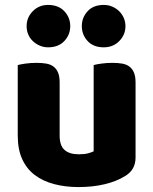

<svg xmlns="http://www.w3.org/2000/svg" viewBox="-20 -743 622 779"><path d="M52 -479Q62 -482 83.5 -485Q105 -488 128 -488Q150 -488 167.5 -485Q185 -482 197 -473Q209 -464 215.5 -448.5Q222 -433 222 -408V-193Q222 -152 242 -134.5Q262 -117 300 -117Q323 -117 337.5 -121Q352 -125 360 -129V-479Q370 -482 391.5 -485Q413 -488 436 -488Q458 -488 475.5 -485Q493 -482 505 -473Q517 -464 523.5 -448.5Q530 -433 530 -408V-104Q530 -54 488 -29Q453 -7 404.5 4.5Q356 16 299 16Q245 16 199.5 4Q154 -8 121 -33Q88 -58 70 -97.5Q52 -137 52 -193ZM88 -637Q88 -672 113 -697.5Q138 -723 175 -723Q217 -723 241 -697.5Q265 -672 265 -637Q265 -602 241 -576.5Q217 -551 175 -551Q157 -551 141 -558Q125 -565 113 -576.5Q101 -588 94.5 -603.5Q88 -619 88 -637ZM312 -637Q312 -672 335.5 -697.5Q359 -723 401 -723Q420 -723 436 -716Q452 -709 464 -697Q476 -685 482.5 -669.5Q489 -654 489 -637Q489 -602 464 -576.5Q439 -551 401 -551Q359 -551 335.5 -576.5Q312 -602 312 -637Z"/></svg>

Font: Baloo
Style: Regular
Weight: 400
Designer: Sarang Kulkarni and Ek Type
Foundry: Ek Type
Version: Version 1.100;PS 1.000;hotconv 1.0.88;makeotf.lib2.5.647800;